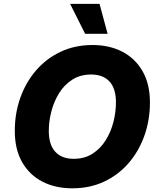

<svg xmlns="http://www.w3.org/2000/svg" viewBox="-20 -972 829 1001"><path d="M356.9 9.8Q268.6 9.8 200.9 -25.1Q133.3 -60.1 95.2 -127Q57.1 -193.8 57.1 -289.6Q57.1 -379.9 85.4 -460.7Q113.8 -541.5 167 -603.8Q220.2 -666 295.2 -701.7Q370.1 -737.3 462.4 -737.3Q550.3 -737.3 617.7 -702.4Q685.1 -667.5 723.4 -600.6Q761.7 -533.7 761.7 -437.5Q761.7 -347.2 733.4 -266.4Q705.1 -185.5 651.9 -123.3Q598.6 -61 523.9 -25.6Q449.2 9.8 356.9 9.8ZM364.3 -144Q420.9 -144 462.4 -170.7Q503.9 -197.3 531 -240.7Q558.1 -284.2 571.3 -335.9Q584.5 -387.7 584.5 -438.5Q584.5 -510.3 551 -546.9Q517.6 -583.5 455.1 -583.5Q398.9 -583.5 357.2 -556.9Q315.4 -530.3 288.3 -486.6Q261.2 -442.9 247.8 -391.1Q234.4 -339.4 234.4 -289.1Q234.4 -217.8 268.1 -180.9Q301.8 -144 364.3 -144ZM423.8 -795.9 345.7 -951.7H499L541 -795.9Z"/></svg>

Font: Inter Extra Bold
Style: Italic
Weight: 800
Italic angle: -9.39999°
Designer: Rasmus Andersson
Foundry: rsms
Version: Version 4.000;git-3c8e0fc